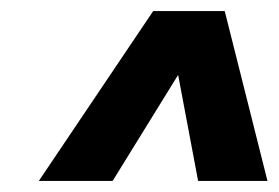

<svg xmlns="http://www.w3.org/2000/svg" viewBox="-20 -769 502 346"><path d="M50 -443 256 -749H385L462 -443H337L301 -634L183 -443Z"/></svg>

Font: Saira Thin ExtraBold
Style: Italic
Weight: 800
Italic angle: -12°
Version: Version 1.101